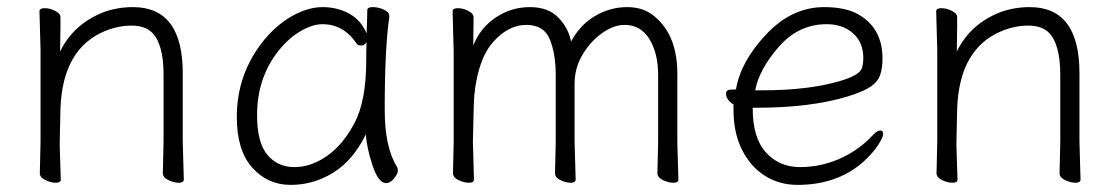

<svg xmlns="http://www.w3.org/2000/svg" viewBox="-20 -504 3150 540"><path d="M438 -17 440 -105V-294Q440 -382 406 -414Q386 -432 349.5 -432Q313 -432 276 -417Q156 -368 150 -198Q149 -149 148 -105V-91Q148 -91 151 1Q151 10 137 10Q123 10 107.5 2.5Q92 -5 92 -17L94 -105V-365L91 -472Q91 -481 105.5 -481Q120 -481 135 -473.5Q150 -466 150 -456V-428Q150 -411 149.5 -392Q149 -373 149 -359Q187 -437 272 -470Q311 -484 354 -484Q494 -484 494 -298V-105L497 1Q497 10 483 10Q469 10 453.5 2.5Q438 -5 438 -17Z M1075 -457Q1062 -368 1062 -196Q1062 -89 1097 -34Q1099 -30 1099 -23Q1099 -16 1088.5 -2.5Q1078 11 1066 11Q1044 11 1027.5 -39.5Q1011 -90 1009 -126Q973 -53 917.5 -18.5Q862 16 797.5 16Q733 16 689.5 -32.5Q646 -81 646 -175Q646 -298 724 -393Q760 -436 803.5 -460Q847 -484 887.5 -484Q928 -484 961.5 -466Q995 -448 1011 -410Q1013 -456 1013 -475Q1013 -484 1028.5 -484Q1044 -484 1059.5 -477Q1075 -470 1075 -459ZM1011 -386Q1006 -376 996.5 -376Q987 -376 984 -380Q947 -436 887 -436Q859 -436 825.5 -416.5Q792 -397 764 -362Q703 -286 703 -180Q703 -103 732 -68.5Q761 -34 808 -34Q855 -34 900.5 -66Q946 -98 978 -160Q1010 -222 1010 -334Q1010 -361 1011 -386Z M1829 -17 1831 -105V-293Q1831 -354 1806.5 -394Q1782 -434 1737 -434Q1706 -434 1673.5 -411Q1641 -388 1618.5 -350.5Q1596 -313 1596 -268V-105L1599 1Q1599 10 1585 10Q1571 10 1556 2.5Q1541 -5 1541 -17L1543 -105V-293Q1543 -352 1526.5 -393Q1510 -434 1460 -434Q1410 -434 1367 -386Q1342 -358 1328 -310.5Q1314 -263 1312.5 -209.5Q1311 -156 1310 -105L1313 1Q1313 10 1299 10Q1285 10 1269.5 2.5Q1254 -5 1254 -17L1256 -105V-356L1253 -472Q1253 -481 1267.5 -481Q1282 -481 1297 -473.5Q1312 -466 1312 -454Q1312 -442 1311.5 -420.5Q1311 -399 1311 -376Q1331 -426 1374.5 -455Q1418 -484 1470 -484Q1522 -484 1550.5 -454.5Q1579 -425 1586 -387Q1611 -434 1653.5 -459Q1696 -484 1744 -484Q1792 -484 1823 -456Q1885 -403 1885 -297V-105L1888 1Q1888 10 1874 10Q1860 10 1844.5 2.5Q1829 -5 1829 -17Z M2097 -201V-198Q2097 -116 2134.5 -75Q2172 -34 2230 -34Q2288 -34 2341.5 -57.5Q2395 -81 2435 -124Q2447 -137 2455.5 -137Q2464 -137 2464 -127.5Q2464 -118 2449 -95Q2434 -72 2405 -46Q2332 16 2223 16Q2172 16 2131.5 -9.5Q2091 -35 2067 -82.5Q2043 -130 2043 -195V-210Q2022 -224 2022 -240Q2022 -252 2036 -252Q2050 -252 2050 -253Q2063 -331 2135 -407.5Q2207 -484 2298 -484Q2359 -484 2395 -463Q2462 -424 2462 -340Q2462 -311 2455 -292Q2448 -273 2427.5 -259.5Q2407 -246 2365 -233Q2260 -201 2109 -201ZM2125 -250Q2254 -250 2342 -276Q2397 -292 2404 -312Q2408 -323 2408 -341Q2408 -385 2379 -410.5Q2350 -436 2305 -436Q2226 -436 2170.5 -372.5Q2115 -309 2104 -250Z M2960 -17 2962 -105V-294Q2962 -382 2928 -414Q2908 -432 2871.5 -432Q2835 -432 2798 -417Q2678 -368 2672 -198Q2671 -149 2670 -105V-91Q2670 -91 2673 1Q2673 10 2659 10Q2645 10 2629.5 2.5Q2614 -5 2614 -17L2616 -105V-365L2613 -472Q2613 -481 2627.5 -481Q2642 -481 2657 -473.5Q2672 -466 2672 -456V-428Q2672 -411 2671.5 -392Q2671 -373 2671 -359Q2709 -437 2794 -470Q2833 -484 2876 -484Q3016 -484 3016 -298V-105L3019 1Q3019 10 3005 10Q2991 10 2975.5 2.5Q2960 -5 2960 -17Z"/></svg>

Font: ToneOZ-Pinyin-WenKai-Light
Style: Light
Weight: 300
Designer: Fontworks Inc.
Foundry: ToneOZ
Version: Version 0.240331